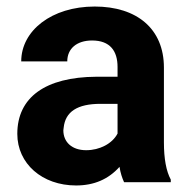

<svg xmlns="http://www.w3.org/2000/svg" viewBox="-20 -558 576 588"><path d="M213 10C268 10 312 -9 346 -47C349 -28 354 -13 360 0H503V-8C489 -34 482 -72 482 -122V-351C482 -470 399 -538 270 -538C138 -538 45 -464 45 -370H186C186 -409 215 -434 262 -434C317 -434 340 -402 340 -353V-323H275C119 -322 33 -260 33 -148C33 -57 109 10 213 10ZM174 -159 175 -167C180 -216 217 -240 288 -240H340V-149C324 -118 285 -98 244 -98C200 -98 174 -123 174 -159Z"/></svg>

Font: Noto Sans KR Bold
Style: Regular
Weight: 700
Designer: Ryoko NISHIZUKA  (kana & ideographs); Paul D. Hunt (Latin, Greek & Cyrillic); Wenlong ZHANG  (bopomofo); Sandoll Communi
Foundry: Adobe Systems Incorporated
Version: Version 1.004;PS 1.004;hotconv 1.0.82;makeotf.lib2.5.63406